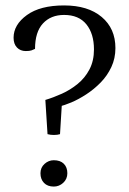

<svg xmlns="http://www.w3.org/2000/svg" viewBox="-20 -675 475 707"><path d="M178 -178Q166 -178 155 -181L147 -307Q177 -316 208 -330Q239 -344 266 -366Q293 -388 309.5 -419.5Q326 -451 326 -493Q326 -551 298 -585.5Q270 -620 216 -620Q167 -620 138 -588.5Q109 -557 109 -495Q103 -492 96 -489.5Q89 -487 75 -487Q55 -487 42.5 -500Q30 -513 30 -536Q30 -584 79 -619.5Q128 -655 216 -655Q304 -655 354.5 -612.5Q405 -570 405 -498Q405 -460 390 -428Q375 -396 350.5 -371Q326 -346 297.5 -327.5Q269 -309 243 -298Q217 -287 198 -283L208 -295L201 -181Q192 -178 178 -178ZM178 12Q155 12 142 -1.5Q129 -15 129 -37Q129 -58 144 -71.5Q159 -85 178 -85Q202 -85 215 -72Q228 -59 228 -37Q228 -16 213 -2Q198 12 178 12Z"/></svg>

Font: Petrona
Style: Regular
Weight: 400
Designer: Ringo R. Seeber
Foundry: Ringo R. Seeber
Version: Version 2.001; ttfautohint (v1.8.3)